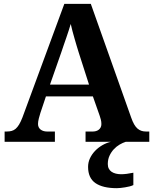

<svg xmlns="http://www.w3.org/2000/svg" viewBox="-20 -734 793 994"><path d="M217.8 -234.9 189 -148.9Q185.1 -136.7 180.9 -120.4Q176.8 -104 176.8 -91.8Q176.8 -82 180.7 -74.7Q184.6 -67.4 190.9 -62.7Q197.3 -58.1 205.3 -55.7Q213.4 -53.2 222.2 -53.2H264.2V0H3.9V-53.2H16.1Q29.3 -53.2 40.3 -56.2Q51.3 -59.1 60.8 -67.1Q70.3 -75.2 78.9 -89.4Q87.4 -103.5 96.2 -126L313 -713.9H450.2L659.2 -125Q666.5 -104 674.6 -90.1Q682.6 -76.2 692.1 -68.1Q701.7 -60.1 712.4 -56.6Q723.1 -53.2 734.9 -53.2H752.9V0H422.9V-53.2H461.9Q469.2 -53.2 477.1 -55.4Q484.9 -57.6 491 -62.3Q497.1 -66.9 501 -74.2Q504.9 -81.5 504.9 -91.8Q504.9 -104 502 -115.2Q499 -126.5 496.1 -134.8L460.9 -234.9ZM388.2 -460Q382.8 -477.1 377.2 -495.8Q371.6 -514.6 366 -534.2Q360.4 -553.7 355.2 -573Q350.1 -592.3 346.2 -609.9Q341.8 -594.7 335.9 -576.7Q330.1 -558.6 323.5 -539.6Q316.9 -520.5 310.3 -501.5Q303.7 -482.4 297.9 -464.8L238.8 -295.9H440.9ZM436 129.9Q436 106.4 445.8 85.4Q455.6 64.5 472.2 47.1Q488.8 29.8 510 17.6Q531.2 5.4 554.2 0H631.3Q615.7 4.9 599.1 14.6Q582.5 24.4 569.1 38.8Q555.7 53.2 546.9 72.3Q538.1 91.3 538.1 115.2Q538.1 128.9 543.2 138.9Q548.3 148.9 557.6 155.3Q566.9 161.6 579.6 164.8Q592.3 168 607.4 168Q620.6 168 636.2 166Q651.9 164.1 670.4 160.2V224.1Q662.6 228 651.1 231Q639.6 233.9 627.7 235.8Q615.7 237.8 604.2 239Q592.8 240.2 585 240.2Q512.2 240.2 474.1 213.9Q436 187.5 436 129.9Z"/></svg>

Font: Droid Serif
Style: Bold
Weight: 700
Designer: Monotype Design team
Foundry: Monotype Imaging Inc.
Version: Version 1.03